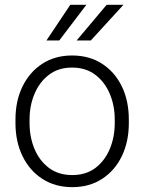

<svg xmlns="http://www.w3.org/2000/svg" viewBox="-20 -769 601 799"><path d="M44.4 -256.3V-272Q44.4 -349.1 73.7 -409.2Q103 -469.2 156 -503.7Q209 -538.1 279.8 -538.1Q351.6 -538.1 404.8 -503.7Q458 -469.2 487.1 -409.2Q516.1 -349.1 516.1 -272V-256.3Q516.1 -179.7 487.1 -119.4Q458 -59.1 405 -24.7Q352.1 9.8 280.8 9.8Q209.5 9.8 156.2 -24.7Q103 -59.1 73.7 -119.4Q44.4 -179.7 44.4 -256.3ZM103 -272V-256.3Q103 -198.7 123.5 -149.4Q144 -100.1 183.6 -70.3Q223.1 -40.5 280.8 -40.5Q337.9 -40.5 377.2 -70.3Q416.5 -100.1 437 -149.4Q457.5 -198.7 457.5 -256.3V-272Q457.5 -329.1 437 -378.2Q416.5 -427.2 377 -457.5Q337.4 -487.8 279.8 -487.8Q222.7 -487.8 183.3 -457.5Q144 -427.2 123.5 -378.2Q103 -329.1 103 -272ZM298.8 -600.6 423.8 -749H493.7L357.9 -600.6ZM173.3 -600.6 272.5 -749H339.4L226.6 -600.6Z"/></svg>

Font: Vazirmatn FD ExtraLight
Style: Regular
Weight: 200
Designer: Saber Rastikerdar
Foundry: Saber Rastikerdar
Version: Version 33.003